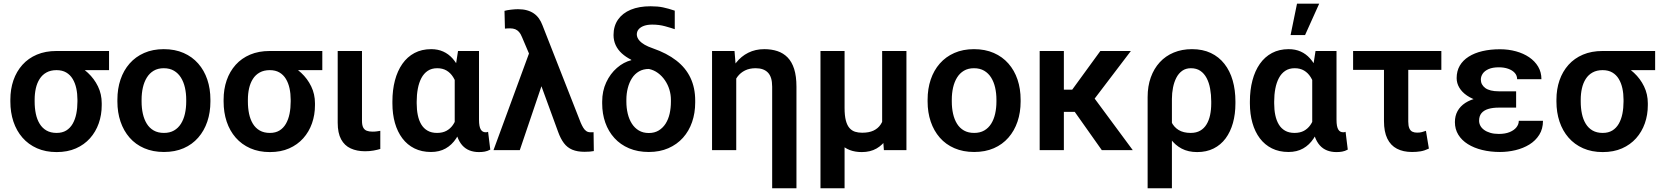

<svg xmlns="http://www.w3.org/2000/svg" viewBox="-20 -800 8848 1023"><path d="M35.2 -258.8V-269Q35.2 -324.7 51.5 -372.1Q67.9 -419.4 99.4 -454.6Q130.9 -489.7 176.5 -509Q222.2 -528.3 280.8 -528.3Q292.5 -524.4 303.5 -510.7Q314.5 -497.1 330.6 -482.4Q346.7 -467.8 374.5 -460Q414.6 -443.4 448.2 -412.1Q481.9 -380.9 502 -339.6Q522 -298.3 522 -250V-239.3Q522 -188 506.1 -142.8Q490.2 -97.7 459.5 -63.2Q428.7 -28.8 384.3 -9.3Q339.8 10.3 281.7 10.3Q223.1 10.3 177.2 -10Q131.3 -30.3 99.6 -66.7Q67.9 -103 51.5 -152.1Q35.2 -201.2 35.2 -258.8ZM164.6 -269V-258.8Q164.6 -224.1 170.9 -193.8Q177.2 -163.6 191.2 -140.6Q205.1 -117.7 227.5 -104.7Q250 -91.8 281.7 -91.8Q312 -91.8 333 -104.7Q354 -117.7 367.2 -140.6Q380.4 -163.6 386.5 -193.8Q392.6 -224.1 392.6 -258.8V-269Q392.6 -300.8 386.5 -329.1Q380.4 -357.4 367.2 -379.4Q354 -401.4 332.8 -413.8Q311.5 -426.3 281.2 -426.3Q250 -426.3 227.5 -413.8Q205.1 -401.4 191.2 -379.4Q177.2 -357.4 170.9 -329.1Q164.6 -300.8 164.6 -269ZM561 -528.3V-426.3H280.8V-528.3Z M605.5 -258.8V-269Q605.5 -327.1 622.1 -376.2Q638.7 -425.3 670.4 -461.4Q702.1 -497.6 748 -517.8Q793.9 -538.1 852.5 -538.1Q912.1 -538.1 958.3 -517.8Q1004.4 -497.6 1036.1 -461.4Q1067.9 -425.3 1084.5 -376.2Q1101.1 -327.1 1101.1 -269V-258.8Q1101.1 -201.2 1084.5 -152.1Q1067.9 -103 1036.1 -66.7Q1004.4 -30.3 958.5 -10.3Q912.6 9.8 853.5 9.8Q794.9 9.8 748.5 -10.3Q702.1 -30.3 670.4 -66.7Q638.7 -103 622.1 -152.1Q605.5 -201.2 605.5 -258.8ZM734.4 -269V-258.8Q734.4 -224.1 741.2 -193.8Q748 -163.6 762.2 -140.6Q776.4 -117.7 799.1 -104.7Q821.8 -91.8 853.5 -91.8Q884.8 -91.8 907.2 -104.7Q929.7 -117.7 944.1 -140.6Q958.5 -163.6 965.3 -193.8Q972.2 -224.1 972.2 -258.8V-269Q972.2 -303.2 965.3 -333.3Q958.5 -363.3 944.1 -386.5Q929.7 -409.7 907 -423.1Q884.3 -436.5 852.5 -436.5Q821.3 -436.5 798.8 -423.1Q776.4 -409.7 762.2 -386.5Q748 -363.3 741.2 -333.3Q734.4 -303.2 734.4 -269Z M1171.4 -258.8V-269Q1171.4 -324.7 1187.7 -372.1Q1204.1 -419.4 1235.6 -454.6Q1267.1 -489.7 1312.7 -509Q1358.4 -528.3 1417 -528.3Q1428.7 -524.4 1439.7 -510.7Q1450.7 -497.1 1466.8 -482.4Q1482.9 -467.8 1510.7 -460Q1550.8 -443.4 1584.5 -412.1Q1618.2 -380.9 1638.2 -339.6Q1658.2 -298.3 1658.2 -250V-239.3Q1658.2 -188 1642.3 -142.8Q1626.5 -97.7 1595.7 -63.2Q1564.9 -28.8 1520.5 -9.3Q1476.1 10.3 1418 10.3Q1359.4 10.3 1313.5 -10Q1267.6 -30.3 1235.8 -66.7Q1204.1 -103 1187.7 -152.1Q1171.4 -201.2 1171.4 -258.8ZM1300.8 -269V-258.8Q1300.8 -224.1 1307.1 -193.8Q1313.5 -163.6 1327.4 -140.6Q1341.3 -117.7 1363.8 -104.7Q1386.2 -91.8 1418 -91.8Q1448.2 -91.8 1469.2 -104.7Q1490.2 -117.7 1503.4 -140.6Q1516.6 -163.6 1522.7 -193.8Q1528.8 -224.1 1528.8 -258.8V-269Q1528.8 -300.8 1522.7 -329.1Q1516.6 -357.4 1503.4 -379.4Q1490.2 -401.4 1469 -413.8Q1447.8 -426.3 1417.5 -426.3Q1386.2 -426.3 1363.8 -413.8Q1341.3 -401.4 1327.4 -379.4Q1313.5 -357.4 1307.1 -329.1Q1300.8 -300.8 1300.8 -269ZM1697.3 -528.3V-426.3H1417V-528.3Z M1779.3 -528.3H1908.7V-156.7Q1908.7 -132.8 1915.3 -120.4Q1921.9 -107.9 1934.3 -103.3Q1946.8 -98.6 1964.4 -98.6Q1977.1 -98.6 1988 -100.1Q1999 -101.6 2006.3 -103V-6.3Q1990.2 -1.5 1970 2.2Q1949.7 5.9 1924.8 5.9Q1881.3 5.9 1848.4 -9.3Q1815.4 -24.4 1797.4 -57.9Q1779.3 -91.3 1779.3 -146Z M2070.8 -249V-259.3Q2070.8 -320.3 2084.2 -371.3Q2097.7 -422.4 2123.8 -459.7Q2149.9 -497.1 2188.5 -517.6Q2227.1 -538.1 2277.3 -538.1Q2313 -538.1 2341.3 -525.4Q2369.6 -512.7 2390.9 -489Q2412.1 -465.3 2427.2 -432.6Q2442.4 -399.9 2452.1 -359.1Q2461.9 -318.4 2467.3 -272V-246.1Q2460.9 -189.9 2447 -143.3Q2433.1 -96.7 2410.4 -62.3Q2387.7 -27.8 2354.5 -9Q2321.3 9.8 2276.4 9.8Q2226.6 9.8 2188.2 -9.3Q2149.9 -28.3 2123.8 -63Q2097.7 -97.7 2084.2 -145Q2070.8 -192.4 2070.8 -249ZM2200.2 -259.3V-249Q2200.2 -215.3 2206.1 -186.8Q2211.9 -158.2 2224.6 -137Q2237.3 -115.7 2258.1 -103.8Q2278.8 -91.8 2308.6 -91.8Q2337.9 -91.8 2358.6 -103Q2379.4 -114.3 2393.1 -134Q2406.7 -153.8 2415 -180.7Q2423.3 -207.5 2427.7 -239.3V-274.4Q2424.3 -308.6 2416.3 -337.9Q2408.2 -367.2 2394.3 -389.4Q2380.4 -411.6 2359.4 -424.1Q2338.4 -436.5 2309.6 -436.5Q2279.8 -436.5 2259 -422.6Q2238.3 -408.7 2225.3 -384.3Q2212.4 -359.9 2206.3 -327.6Q2200.2 -295.4 2200.2 -259.3ZM2420.4 -528.3H2532.2V-163.1Q2532.2 -143.1 2534.7 -130.1Q2537.1 -117.2 2542 -109.4Q2546.9 -101.6 2553.5 -98.4Q2560.1 -95.2 2568.8 -95.2Q2572.3 -95.2 2575.2 -95.9Q2578.1 -96.7 2580.6 -97.7L2592.3 -2.9Q2576.7 5.4 2562.5 7.8Q2548.3 10.3 2531.7 10.3Q2504.4 10.3 2481.9 1.5Q2459.5 -7.3 2443.1 -25.6Q2426.8 -43.9 2416.5 -72.3Q2406.2 -100.6 2402.8 -140.1V-415Z M2870.1 -356 2749.5 0H2609.4L2808.1 -541L2897 -538.1ZM2739.7 -751Q2767.1 -751 2787.8 -745.1Q2808.6 -739.3 2824.5 -728.3Q2840.3 -717.3 2851.6 -701.4Q2862.8 -685.5 2870.1 -666L3074.2 -146Q3080.6 -131.3 3087.4 -119.9Q3094.2 -108.4 3103.5 -101.8Q3112.8 -95.2 3126 -95.2Q3130.4 -95.2 3134.8 -95.2Q3139.2 -95.2 3142.6 -95.7L3144 4.9Q3134.8 6.8 3122.1 7.8Q3109.4 8.8 3094.2 8.8Q3056.2 8.8 3029.3 -2.4Q3002.4 -13.7 2984.6 -37.4Q2966.8 -61 2953.6 -97.7L2816.9 -471.7L2761.2 -602.5Q2754.4 -619.6 2745.6 -629.6Q2736.8 -639.6 2725.1 -644.3Q2713.4 -648.9 2697.8 -648.9Q2691.9 -648.9 2685.1 -648.7Q2678.2 -648.4 2670.4 -647.5L2668 -742.2Q2681.6 -746.1 2702.9 -748.5Q2724.1 -751 2739.7 -751Z M3249 -613.3Q3249 -661.1 3272.9 -695.6Q3296.9 -730 3340.8 -748.3Q3384.8 -766.6 3446.3 -766.6Q3484.9 -766.6 3512.7 -760.7Q3540.5 -754.9 3575.2 -743.2V-644.5Q3555.2 -651.4 3523.4 -660.2Q3491.7 -668.9 3455.6 -668.9Q3430.2 -668.9 3411.9 -662.6Q3393.6 -656.2 3383.3 -644.5Q3373 -632.8 3373 -616.2Q3373 -608.4 3376.7 -599.4Q3380.4 -590.3 3389.4 -580.8Q3398.4 -571.3 3415 -561.5Q3431.6 -551.8 3458.5 -542.5Q3533.2 -516.6 3583.5 -477.5Q3633.8 -438.5 3658.9 -385.3Q3684.1 -332 3684.1 -264.2V-253.9Q3684.1 -197.8 3667.5 -149.7Q3650.9 -101.6 3618.9 -65.9Q3586.9 -30.3 3541 -10.3Q3495.1 9.8 3437 9.8Q3377.9 9.8 3331.8 -9.8Q3285.6 -29.3 3253.7 -64.5Q3221.7 -99.6 3205.1 -146.7Q3188.5 -193.8 3188.5 -249V-258.8Q3188.5 -314.9 3210 -361.1Q3231.4 -407.2 3267.1 -438.2Q3302.7 -469.2 3344.2 -479.5L3342.8 -481.9Q3314.5 -496.1 3293.2 -515.4Q3272 -534.7 3260.5 -559.3Q3249 -584 3249 -613.3ZM3317.4 -268.6V-258.3Q3317.4 -224.6 3324.7 -194.3Q3332 -164.1 3346.7 -141.1Q3361.3 -118.2 3383.8 -104.7Q3406.2 -91.3 3437 -91.3Q3467.3 -91.3 3489.5 -104.7Q3511.7 -118.2 3526.4 -141.1Q3541 -164.1 3547.9 -194.3Q3554.7 -224.6 3554.7 -258.3V-268.6Q3554.7 -295.9 3546.6 -322.5Q3538.6 -349.1 3522.9 -372.1Q3507.3 -395 3485.8 -410.9Q3464.4 -426.8 3437.5 -432.6Q3407.2 -432.6 3384.5 -419.4Q3361.8 -406.2 3347.2 -383.3Q3332.5 -360.4 3325 -330.8Q3317.4 -301.3 3317.4 -268.6Z M3902.8 -415.5V0H3773.9V-528.3H3893.6ZM3877.9 -281.7 3845.7 -280.8Q3845.7 -336.9 3860.1 -383.8Q3874.5 -430.7 3901.6 -465.3Q3928.7 -500 3966.8 -519Q4004.9 -538.1 4052.2 -538.1Q4090.8 -538.1 4122.3 -527.6Q4153.8 -517.1 4176.5 -493.9Q4199.2 -470.7 4211.4 -432.4Q4223.6 -394 4223.6 -337.9V203.1H4094.2V-337.9Q4094.2 -364.7 4088.4 -383.5Q4082.5 -402.3 4071 -413.8Q4059.6 -425.3 4043.5 -430.9Q4027.3 -436.5 4006.3 -436.5Q3973.6 -436.5 3949.5 -424.6Q3925.3 -412.6 3909.4 -391.4Q3893.6 -370.1 3885.7 -342Q3877.9 -314 3877.9 -281.7Z M4680.2 -528.3H4809.6V0H4689.5L4680.2 -122.1ZM4697.3 -245.6 4749.5 -246.6Q4749.5 -190.9 4738.5 -144Q4727.5 -97.2 4705.6 -62.5Q4683.6 -27.8 4650.4 -8.8Q4617.2 10.3 4571.8 10.3Q4536.1 10.3 4507.3 -0.7Q4478.5 -11.7 4457.5 -34.9Q4436.5 -58.1 4422.9 -95.2L4409.2 -225.1H4480Q4480 -184.1 4486.8 -158Q4493.7 -131.8 4506.3 -117.7Q4519 -103.5 4535.9 -98.1Q4552.7 -92.8 4573.7 -92.8Q4609.9 -92.8 4633.8 -104Q4657.7 -115.2 4671.6 -135.7Q4685.5 -156.2 4691.4 -184.3Q4697.3 -212.4 4697.3 -245.6ZM4351.6 -528.3H4480V203.1H4351.6Z M4922.4 -258.8V-269Q4922.4 -327.1 4939 -376.2Q4955.6 -425.3 4987.3 -461.4Q5019 -497.6 5064.9 -517.8Q5110.8 -538.1 5169.4 -538.1Q5229 -538.1 5275.1 -517.8Q5321.3 -497.6 5353 -461.4Q5384.8 -425.3 5401.4 -376.2Q5418 -327.1 5418 -269V-258.8Q5418 -201.2 5401.4 -152.1Q5384.8 -103 5353 -66.7Q5321.3 -30.3 5275.4 -10.3Q5229.5 9.8 5170.4 9.8Q5111.8 9.8 5065.4 -10.3Q5019 -30.3 4987.3 -66.7Q4955.6 -103 4939 -152.1Q4922.4 -201.2 4922.4 -258.8ZM5051.3 -269V-258.8Q5051.3 -224.1 5058.1 -193.8Q5064.9 -163.6 5079.1 -140.6Q5093.3 -117.7 5116 -104.7Q5138.7 -91.8 5170.4 -91.8Q5201.7 -91.8 5224.1 -104.7Q5246.6 -117.7 5261 -140.6Q5275.4 -163.6 5282.2 -193.8Q5289.1 -224.1 5289.1 -258.8V-269Q5289.1 -303.2 5282.2 -333.3Q5275.4 -363.3 5261 -386.5Q5246.6 -409.7 5223.9 -423.1Q5201.2 -436.5 5169.4 -436.5Q5138.2 -436.5 5115.7 -423.1Q5093.3 -409.7 5079.1 -386.5Q5064.9 -363.3 5058.1 -333.3Q5051.3 -303.2 5051.3 -269Z M5648.4 -528.3V0H5519.5V-528.3ZM6005.4 -528.3 5758.8 -204.1H5622.6L5606.4 -322.3H5692.9L5842.8 -528.3ZM5850.6 0 5690.4 -226.6 5798.3 -293.9 6015.6 0Z M6094.7 203.1V-282.7Q6094.7 -340.8 6111.6 -387.7Q6128.4 -434.6 6159.4 -468.3Q6190.4 -502 6233.9 -520Q6277.3 -538.1 6331.1 -538.1Q6388.2 -538.1 6431.4 -517.6Q6474.6 -497.1 6503.9 -459.7Q6533.2 -422.4 6547.9 -371.3Q6562.5 -320.3 6562.5 -259.3V-249Q6562.5 -192.4 6549.3 -145Q6536.1 -97.7 6510.3 -62.7Q6484.4 -27.8 6446.3 -8.8Q6408.2 10.3 6358.9 10.3Q6311 10.3 6275.9 -8.3Q6240.7 -26.9 6216.6 -60.5Q6192.4 -94.2 6177.7 -139.9Q6163.1 -185.5 6156.2 -240.2Q6158.2 -239.3 6169.4 -233.2Q6180.7 -227.1 6191.7 -221.4Q6202.6 -215.8 6203.1 -215.8Q6207.5 -180.2 6220.7 -151.9Q6233.9 -123.5 6259.3 -107.7Q6284.7 -91.8 6324.2 -91.8Q6354 -91.8 6374.8 -103.8Q6395.5 -115.7 6408.4 -137Q6421.4 -158.2 6427.5 -186.8Q6433.6 -215.3 6433.6 -249V-259.3Q6433.6 -295.4 6427.7 -327.6Q6421.9 -359.9 6408.9 -384.3Q6396 -408.7 6375.5 -422.6Q6355 -436.5 6325.2 -436.5Q6298.3 -436.5 6279.1 -422.9Q6259.8 -409.2 6247.8 -386Q6235.8 -362.8 6230 -333.5Q6224.1 -304.2 6224.1 -272.9V203.1Z M6639.6 -249V-259.3Q6639.6 -320.3 6653.1 -371.3Q6666.5 -422.4 6692.6 -459.7Q6718.8 -497.1 6757.3 -517.6Q6795.9 -538.1 6846.2 -538.1Q6881.8 -538.1 6910.2 -525.4Q6938.5 -512.7 6959.7 -489Q6981 -465.3 6996.1 -432.6Q7011.2 -399.9 7021 -359.1Q7030.8 -318.4 7036.1 -272V-246.1Q7029.8 -189.9 7015.9 -143.3Q7002 -96.7 6979.2 -62.3Q6956.5 -27.8 6923.3 -9Q6890.1 9.8 6845.2 9.8Q6795.4 9.8 6757.1 -9.3Q6718.8 -28.3 6692.6 -63Q6666.5 -97.7 6653.1 -145Q6639.6 -192.4 6639.6 -249ZM6769 -259.3V-249Q6769 -215.3 6774.9 -186.8Q6780.8 -158.2 6793.5 -137Q6806.2 -115.7 6826.9 -103.8Q6847.7 -91.8 6877.4 -91.8Q6906.7 -91.8 6927.5 -103Q6948.2 -114.3 6961.9 -134Q6975.6 -153.8 6983.9 -180.7Q6992.2 -207.5 6996.6 -239.3V-274.4Q6993.2 -308.6 6985.1 -337.9Q6977.1 -367.2 6963.1 -389.4Q6949.2 -411.6 6928.2 -424.1Q6907.2 -436.5 6878.4 -436.5Q6848.6 -436.5 6827.9 -422.6Q6807.1 -408.7 6794.2 -384.3Q6781.2 -359.9 6775.1 -327.6Q6769 -295.4 6769 -259.3ZM6989.3 -528.3H7101.1V-163.1Q7101.1 -143.1 7103.5 -130.1Q7106 -117.2 7110.8 -109.4Q7115.7 -101.6 7122.3 -98.4Q7128.9 -95.2 7137.7 -95.2Q7141.1 -95.2 7144 -95.9Q7147 -96.7 7149.4 -97.7L7161.1 -2.9Q7145.5 5.4 7131.3 7.8Q7117.2 10.3 7100.6 10.3Q7073.2 10.3 7050.8 1.5Q7028.3 -7.3 7012 -25.6Q6995.6 -43.9 6985.4 -72.3Q6975.1 -100.6 6971.7 -140.1V-415ZM6856.4 -613.3 6890.6 -780.3H7008.8L6933.6 -613.3Z M7659.7 -528.3V-427.7H7189.5V-528.3ZM7354 -528.3H7483.4V-152.3Q7483.4 -129.9 7489 -116.7Q7494.6 -103.5 7505.1 -98.4Q7515.6 -93.3 7530.3 -93.3Q7545.9 -93.3 7556.2 -96.2Q7566.4 -99.1 7577.6 -103L7593.3 -8.3Q7569.8 2.9 7549.1 6.3Q7528.3 9.8 7503.4 9.8Q7456.5 9.8 7423.1 -7.6Q7389.6 -24.9 7371.8 -61.5Q7354 -98.1 7354 -154.8Z M7940.9 -287.1H8058.1V-226.6H7965.8Q7933.1 -226.6 7909.7 -219.5Q7886.2 -212.4 7873.5 -197Q7860.8 -181.6 7860.8 -156.7Q7860.8 -143.1 7867.4 -130.4Q7874 -117.7 7887.5 -107.9Q7900.9 -98.1 7920.4 -92.3Q7939.9 -86.4 7965.8 -86.4Q8000 -86.4 8023.7 -96.2Q8047.4 -106 8059.8 -121.8Q8072.3 -137.7 8072.3 -156.2H8201.2Q8201.2 -113.3 8181.4 -81.8Q8161.6 -50.3 8128.7 -30Q8095.7 -9.8 8054.9 0Q8014.2 9.8 7972.2 9.8Q7920.9 9.8 7877.2 -1Q7833.5 -11.7 7800.8 -32.2Q7768.1 -52.7 7750 -82.3Q7731.9 -111.8 7731.9 -149.4Q7731.9 -182.6 7746.1 -208.3Q7760.3 -233.9 7787.1 -251.5Q7814 -269 7853 -278.1Q7892.1 -287.1 7940.9 -287.1ZM8058.1 -252H7940.9Q7896.5 -252 7859.9 -262.2Q7823.2 -272.5 7796.4 -290.8Q7769.5 -309.1 7755.4 -333Q7741.2 -356.9 7741.2 -383.8Q7741.2 -421.4 7757.8 -450Q7774.4 -478.5 7805.2 -498Q7835.9 -517.6 7878.4 -527.6Q7920.9 -537.6 7972.2 -537.6Q8017.1 -537.6 8057.1 -526.6Q8097.2 -515.6 8127.7 -494.9Q8158.2 -474.1 8175.5 -444.8Q8192.9 -415.5 8192.9 -377.9H8063.5Q8063.5 -397.5 8050.8 -411.6Q8038.1 -425.8 8015.9 -433.6Q7993.7 -441.4 7966.3 -441.4Q7932.6 -441.4 7911.4 -431.9Q7890.1 -422.4 7880.1 -407.5Q7870.1 -392.6 7870.1 -376Q7870.1 -362.3 7876.2 -350.8Q7882.3 -339.4 7894 -330.8Q7905.8 -322.3 7923.8 -317.9Q7941.9 -313.5 7965.8 -313.5H8058.1Z M8272.9 -258.8V-269Q8272.9 -324.7 8289.3 -372.1Q8305.7 -419.4 8337.2 -454.6Q8368.7 -489.7 8414.3 -509Q8460 -528.3 8518.6 -528.3Q8530.3 -524.4 8541.3 -510.7Q8552.2 -497.1 8568.4 -482.4Q8584.5 -467.8 8612.3 -460Q8652.3 -443.4 8686 -412.1Q8719.7 -380.9 8739.7 -339.6Q8759.8 -298.3 8759.8 -250V-239.3Q8759.8 -188 8743.9 -142.8Q8728 -97.7 8697.3 -63.2Q8666.5 -28.8 8622.1 -9.3Q8577.6 10.3 8519.5 10.3Q8460.9 10.3 8415 -10Q8369.1 -30.3 8337.4 -66.7Q8305.7 -103 8289.3 -152.1Q8272.9 -201.2 8272.9 -258.8ZM8402.3 -269V-258.8Q8402.3 -224.1 8408.7 -193.8Q8415 -163.6 8429 -140.6Q8442.9 -117.7 8465.3 -104.7Q8487.8 -91.8 8519.5 -91.8Q8549.8 -91.8 8570.8 -104.7Q8591.8 -117.7 8605 -140.6Q8618.2 -163.6 8624.3 -193.8Q8630.4 -224.1 8630.4 -258.8V-269Q8630.4 -300.8 8624.3 -329.1Q8618.2 -357.4 8605 -379.4Q8591.8 -401.4 8570.6 -413.8Q8549.3 -426.3 8519 -426.3Q8487.8 -426.3 8465.3 -413.8Q8442.9 -401.4 8429 -379.4Q8415 -357.4 8408.7 -329.1Q8402.3 -300.8 8402.3 -269ZM8798.8 -528.3V-426.3H8518.6V-528.3Z"/></svg>

Font: Roboto SemiBold
Style: Regular
Weight: 600
Designer: Christian Robertson
Foundry: Google
Version: Version 3.009; 2024